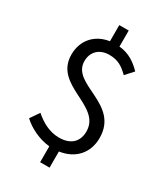

<svg xmlns="http://www.w3.org/2000/svg" viewBox="-230 -938 1015 1163"><g transform="rotate(30 277.5 -356.5)"><path d="M249 123H315V10C421 -5 488 -78 488 -184C488 -424 175 -379 175 -542C175 -607 219 -650 288 -650C349 -650 383 -627 424 -587L473 -641C432 -683 386 -717 315 -724V-836H249V-723C152 -709 87 -638 87 -537C87 -320 399 -360 399 -178C399 -108 356 -63 273 -63C205 -63 148 -96 101 -137L58 -74C105 -30 177 5 249 12Z"/></g></svg>

Font: Noto Sans KR
Style: Regular
Weight: 400
Designer: Ryoko NISHIZUKA 西塚涼子 (kana, bopomofo & ideographs); Paul D. Hunt (Latin, Greek & Cyrillic); Sandoll Communications 산돌커뮤니
Foundry: Adobe
Version: Version 2.004;hotconv 1.0.118;makeotfexe 2.5.65603